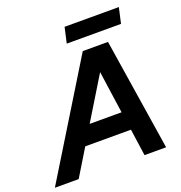

<svg xmlns="http://www.w3.org/2000/svg" viewBox="-201 -1007 1073 1137"><g transform="rotate(-20 335.0 -438.0)"><path d="M-49 0 383 -704H542L652 0H516L492 -169H204L101 0ZM274 -285H475L437 -552ZM673 -876 651 -778H309L331 -876Z"/></g></svg>

Font: Prodigy Sans SemiBold
Style: Italic
Weight: 600
Italic angle: -13°
Designer: Wei Huang
Foundry: Wei Huang
Version: Version 1.003; ttfautohint (v1.8.3)